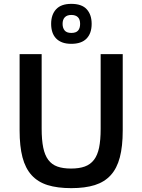

<svg xmlns="http://www.w3.org/2000/svg" viewBox="-20 -955 734 990"><path d="M612.8 -282.2Q612.8 -200.2 597.9 -143.6Q583 -86.9 551 -51.8Q519 -16.6 468.8 -0.7Q418.5 15.1 347.2 15.1Q275.9 15.1 225.3 -0.7Q174.8 -16.6 142.8 -52Q110.8 -87.4 95.9 -144Q81.1 -200.7 81.1 -282.2V-675.8H194.8V-292Q194.8 -233.4 202.9 -194.1Q210.9 -154.8 229 -130.6Q247.1 -106.4 275.9 -96.2Q304.7 -85.9 346.2 -85.9Q388.2 -85.9 417.2 -96.4Q446.3 -106.9 464.6 -130.9Q482.9 -154.8 491 -193.8Q499 -232.9 499 -290V-675.8H612.8ZM452.6 -832Q452.6 -783.2 426.3 -756.1Q399.9 -729 347.7 -729Q320.8 -729 301.3 -736.3Q281.7 -743.7 268.8 -757.3Q255.9 -771 249.8 -789.8Q243.7 -808.6 243.7 -832Q243.7 -879.4 269.3 -907.2Q294.9 -935.1 347.7 -935.1Q401.9 -935.1 427.2 -907.2Q452.6 -879.4 452.6 -832ZM393.1 -832Q393.1 -855.5 381.3 -866.7Q369.6 -877.9 347.7 -877.9Q325.7 -877.9 314.2 -866Q302.7 -854 302.7 -832Q302.7 -811 313.2 -798.1Q323.7 -785.2 347.7 -785.2Q372.1 -785.2 382.6 -797.4Q393.1 -809.6 393.1 -832Z"/></svg>

Font: Clear Sans Medium
Style: Regular
Weight: 500
Foundry: Intel Corporation
Version: Version 1.00